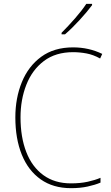

<svg xmlns="http://www.w3.org/2000/svg" viewBox="-20 -971 581 1001"><path d="M361 -699Q270 -699 209 -653Q148 -607 117.5 -529.5Q87 -452 87 -359Q87 -256 117 -178.5Q147 -101 206 -58Q265 -15 350 -15Q399 -15 437.5 -23.5Q476 -32 504 -44V-19Q476 -7 437 1.5Q398 10 350 10Q257 10 192 -36Q127 -82 93.5 -165Q60 -248 60 -359Q60 -460 94 -543Q128 -626 195 -675Q262 -724 361 -724Q443 -724 513 -690L502 -666Q466 -686 430.5 -692.5Q395 -699 361 -699ZM460 -944Q434 -909 394.5 -866Q355 -823 319 -792H301V-800Q335 -834 371 -875Q407 -916 430 -951H460Z"/></svg>

Font: Noto Sans Gurmukhi UI SemiCondensed Thin
Style: Regular
Weight: 100
Width: 4
Designer: Jelle Bosma - Monotype Design Team
Foundry: Monotype Imaging Inc.
Version: Version 2.004; ttfautohint (v1.8.4.7-5d5b)